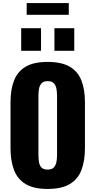

<svg xmlns="http://www.w3.org/2000/svg" viewBox="-20 -1227 626 1259"><path d="M292 12Q201 12 148 -20Q95 -52 72 -112Q49 -172 49 -255V-556Q49 -640 72 -699Q95 -758 148 -789.5Q201 -821 292 -821Q384 -821 437.5 -789.5Q491 -758 514 -699Q537 -640 537 -556V-255Q537 -172 514 -112Q491 -52 437.5 -20Q384 12 292 12ZM292 -115Q320 -115 333 -129Q346 -143 350 -165Q354 -187 354 -210V-600Q354 -624 350 -645.5Q346 -667 333 -681Q320 -695 292 -695Q266 -695 253 -681Q240 -667 236 -645.5Q232 -624 232 -600V-210Q232 -187 235.5 -165Q239 -143 251.5 -129Q264 -115 292 -115ZM337 -894V-1042H467V-894ZM119 -894V-1042H249V-894ZM155 -1130V-1207H431V-1130Z"/></svg>

Font: Oswald
Style: Bold
Weight: 700
Designer: Vernon Adams
Foundry: Vernon Adams
Version: Version 4.103;gftools[0.9.33.dev8+g029e19f]